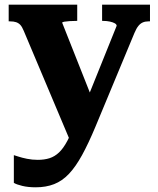

<svg xmlns="http://www.w3.org/2000/svg" viewBox="-20 -560 675 818"><path d="M388 -102 341 -21 283 50 81 -429Q74 -446 66.5 -454Q59 -462 48.5 -465.5Q38 -469 22 -469H17V-540H309V-471H305Q290 -471 276 -470Q262 -469 253.5 -467.5Q245 -466 245 -463ZM387 -21Q357 51 329.5 101Q302 151 273.5 181Q245 211 210.5 224.5Q176 238 132 238Q100 238 75 232Q50 226 39 219V101Q43 102 58 107Q73 112 95 116.5Q117 121 141 121Q169 121 191 114Q213 107 231.5 89.5Q250 72 267 40Q284 8 301 -41L330 -85L477 -450Q477 -456 469.5 -460.5Q462 -465 448.5 -468Q435 -471 419 -471H415V-540H619V-469H613Q599 -469 588.5 -464.5Q578 -460 569.5 -449.5Q561 -439 553 -420Z"/></svg>

Font: Roboto Serif SemiCondensed
Style: Bold
Weight: 700
Width: 4
Designer: Greg Gazdowicz
Foundry: Commercial Type
Version: Version 1.007